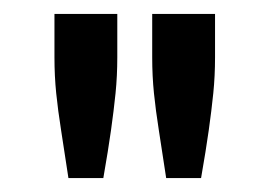

<svg xmlns="http://www.w3.org/2000/svg" viewBox="-20 -720 386 275"><path d="M78 -465Q72 -505 67.5 -533.5Q63 -562 60.5 -586.5Q58 -611 58 -638V-700H148V-638Q148 -611 145.5 -586.5Q143 -562 139 -533.5Q135 -505 128 -465ZM218 -465Q212 -505 207.5 -533.5Q203 -562 200.5 -586.5Q198 -611 198 -638V-700H288V-638Q288 -611 285.5 -586.5Q283 -562 279 -533.5Q275 -505 268 -465Z"/></svg>

Font: Hedvig Letters Sans
Style: Regular
Weight: 400
Designer: Alexander Örn & Tor Weibull
Foundry: Kanon Foundry
Version: Version 1.000; ttfautohint (v1.8.4.7-5d5b)